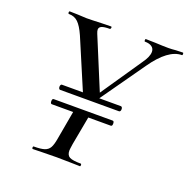

<svg xmlns="http://www.w3.org/2000/svg" viewBox="-114 -735 834 845"><g transform="rotate(20 302.5 -312.5)"><path d="M295 -299 449 -525Q473 -558 473 -581Q473 -596 461.5 -604.5Q450 -613 429 -613Q426 -613 426 -619Q426 -625 429 -625L473 -624Q511 -622 535 -622Q550 -622 570 -624L602 -625Q605 -625 605 -619Q605 -613 602 -613Q538 -613 469 -514L311 -290ZM127 -12Q160 -12 176.5 -17.5Q193 -23 201 -37Q209 -51 214 -81L240 -227H311L284 -81Q280 -55 280 -49Q280 -27 294.5 -19.5Q309 -12 347 -12Q350 -12 350 -6Q350 0 347 0Q318 0 302 -1L238 -2L171 -1Q155 0 127 0Q123 0 123 -6Q123 -12 127 -12ZM131 -226Q131 -238 138 -238H414Q421 -238 421 -226Q421 -214 414 -214H138Q131 -214 131 -226ZM143 -298Q143 -303 145 -306.5Q147 -310 150 -310H426Q430 -310 432 -306.5Q434 -303 434 -298Q434 -293 432 -289.5Q430 -286 426 -286H150Q147 -286 145 -289.5Q143 -293 143 -298ZM254 -310 326 -319 323 -298H252ZM73 -613Q69 -613 69 -619Q69 -625 73 -625L111 -624Q139 -622 151 -622Q175 -622 219 -624L266 -625Q269 -625 269 -621Q269 -618 267.5 -615.5Q266 -613 264 -613Q238 -613 226.5 -608Q215 -603 215 -592Q215 -585 220 -573L326 -317L257 -290L150 -542Q133 -580 116 -596.5Q99 -613 73 -613Z"/></g></svg>

Font: Cormorant Infant Medium
Style: Italic
Weight: 500
Italic angle: -10°
Designer: Christian Thalmann (Catharsis Fonts)
Foundry: Catharsis Fonts
Version: Version 4.000